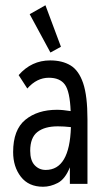

<svg xmlns="http://www.w3.org/2000/svg" viewBox="-20 -700 390 731"><path d="M144 11Q89 11 59.5 -27Q30 -65 30 -121Q30 -206 76.5 -244Q123 -282 197 -282Q219 -282 249 -277Q246 -352 227 -378Q208 -404 166 -404Q120 -404 84 -363L51 -414Q100 -470 171 -470Q217 -470 248.5 -451Q280 -432 296.5 -383.5Q313 -335 313 -246V0H246V-63Q228 -18 200 -3.5Q172 11 144 11ZM95 -126Q95 -89 112 -71Q129 -53 154 -53Q245 -53 250 -216Q223 -219 200 -219Q150 -219 122.5 -197.5Q95 -176 95 -126ZM172 -500 93 -646 153 -680 212 -522Z"/></svg>

Font: Inconsolata ExtraCondensed Medium
Style: Regular
Weight: 500
Width: 2
Monospace: yes
Designer: Raph Levien, Cyreal, Brenton Simpson
Foundry: Raph Levien, Cyreal, Google
Version: Version 3.001; ttfautohint (v1.8.2.53-6de2)